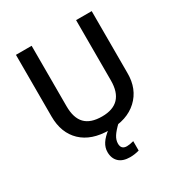

<svg xmlns="http://www.w3.org/2000/svg" viewBox="-213 -864 1169 1242"><g transform="rotate(-30 371.0 -242.5)"><path d="M537.1 -713.9H653.8V-252Q654.8 -132.3 577.6 -60.5Q500.5 11.2 368.2 9.8Q235.4 9.8 161.6 -60.5Q87.9 -130.9 87.9 -253.9V-713.9H205.1V-262.2Q205.1 -174.3 246.1 -132.1Q287.1 -89.8 372.1 -89.8Q537.1 -89.8 537.1 -263.2ZM372.1 113.8Q372.1 157.2 415 157.2Q435.1 157.2 465.8 148.9V219.2Q431.2 229 397.9 229Q343.8 229 314.9 201.9Q286.1 174.8 286.1 127Q286.1 94.2 305.2 64.2Q324.2 34.2 369.1 0H441.9Q405.8 34.2 388.9 60.5Q372.1 86.9 372.1 113.8Z"/></g></svg>

Font: Open Sans
Style: SemiBold
Weight: 600
Foundry: Ascender Corporation
Version: Version 1.10